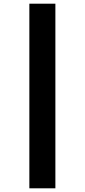

<svg xmlns="http://www.w3.org/2000/svg" viewBox="-20 -791 459 1040"><path d="M139 -771V229H280V-771Z"/></svg>

Font: Noto Sans Lao Looped ExtraCondensed Black
Style: Regular
Weight: 900
Width: 2
Designer: Mark Frömberg, Ben Mitchell
Foundry: The Fontpad Ltd
Version: Version 1.002